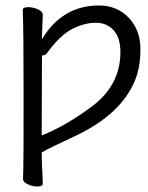

<svg xmlns="http://www.w3.org/2000/svg" viewBox="-20 -508 540 700"><path d="M115 172Q99 172 81.5 164Q64 156 64 144Q64 132 65 106Q66 80 66 -157Q66 -403 63 -472Q63 -482 83 -482Q100 -482 118 -474Q136 -466 136 -454Q136 -448 135 -432Q134 -416 134 -399L133 -381V-365Q207 -488 341 -488Q407 -488 449.5 -443Q492 -398 492 -329.5Q492 -261 471 -212Q420 -92 260 -15Q217 6 180 23Q146 39 132 48Q133 106 134 116Q136 145 136 162Q136 172 115 172ZM132 -14Q217 -48 307 -114Q419 -193 419 -318Q419 -370 394.5 -397.5Q370 -425 329 -425Q288 -425 243.5 -402.5Q199 -380 151 -314Q144 -306 137 -306H133Q132 -119 132 -14Z"/></svg>

Font: LXGW WenKai Mono TC
Style: Regular
Weight: 400
Designer: LXGW / Fontworks Inc.
Foundry: LXGW / Fontworks Inc.
Version: Version 1.330